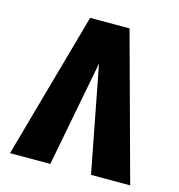

<svg xmlns="http://www.w3.org/2000/svg" viewBox="-100 -750 783 838"><g transform="rotate(15 291.5 -330.5)"><path d="M20 0 205 -661H383L563 0H386L294 -478L202 0Z"/></g></svg>

Font: Readex Pro bold
Style: Bold
Weight: 700
Designer: Bonnie Shaver-Troup, Thomas Jockin
Foundry: Lexend
Version: Version 1.200; ttfautohint (v1.8.3)